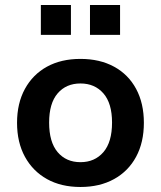

<svg xmlns="http://www.w3.org/2000/svg" viewBox="-20 -736 642 766"><path d="M301 10Q224 10 167.5 -21.5Q111 -53 79.5 -110.5Q48 -168 48 -246Q48 -324 79.5 -381.5Q111 -439 167.5 -470Q224 -501 301 -501Q378 -501 435 -470Q492 -439 523 -381.5Q554 -324 554 -246Q554 -168 523 -110.5Q492 -53 435 -21.5Q378 10 301 10ZM301 -89Q358 -89 392.5 -129Q427 -169 427 -247Q427 -324 392.5 -363.5Q358 -403 301 -403Q244 -403 210 -363.5Q176 -324 176 -247Q176 -169 210 -129Q244 -89 301 -89ZM339 -597V-716H459V-597ZM143 -597V-716H263V-597Z"/></svg>

Font: Nunito Sans 11pt
Style: Bold
Weight: 700
Version: Version 3.101;gftools[0.9.27]